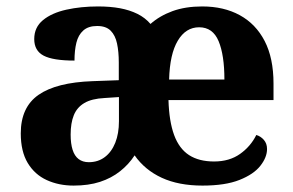

<svg xmlns="http://www.w3.org/2000/svg" viewBox="-20 -569 915 599"><path d="M209.6 10Q163.3 10 125.8 -7.2Q88.3 -24.4 66.5 -60.5Q44.8 -96.6 44.8 -152.9Q44.8 -234.6 100.4 -273.2Q156 -311.8 268.7 -315.8L350.6 -318.8V-374.2Q350.6 -407.8 345.1 -433.3Q339.7 -458.8 325.2 -473.3Q310.7 -487.9 283.1 -487.9Q255.5 -487.9 239.9 -473.9Q224.2 -459.9 218.3 -435.7Q212.4 -411.5 212.4 -380Q145.4 -380 116.1 -395.4Q86.8 -410.8 86.8 -447.1Q86.8 -483.8 114.2 -506.3Q141.6 -528.7 186.9 -538.8Q232.3 -548.9 285.9 -548.9Q323.9 -548.9 354.3 -543.3Q384.7 -537.6 408.6 -525.8Q432.6 -514 449.5 -494.3Q478 -519.6 518.2 -534.3Q558.4 -548.9 610.8 -548.9Q678.2 -548.9 728.1 -521.6Q778.1 -494.3 805.7 -441Q833.3 -387.7 833.3 -308.2V-256.9H505.6Q507.6 -190.3 523.2 -147.8Q538.8 -105.3 569.7 -85.2Q600.6 -65.2 647.8 -65.2Q695.9 -65.2 729.1 -88.9Q762.3 -112.6 779.6 -147.9Q793.5 -143.8 803.3 -132.5Q813.1 -121.1 813.1 -104.1Q813.1 -78.3 792.3 -51.8Q771.6 -25.3 727.3 -7.7Q683 10 611.7 10Q537.5 10 484.8 -14.3Q432 -38.6 400 -84.3Q381.6 -56 354.6 -34.7Q327.7 -13.3 291.9 -1.6Q256.2 10 209.6 10ZM257 -63Q285.8 -63 306.9 -78.9Q328 -94.7 339.6 -123.6Q351.1 -152.5 351.1 -191V-266.2L306.3 -263.2Q266.1 -261.2 243.2 -247.6Q220.2 -234.1 210.3 -209.6Q200.4 -185.2 200.4 -149.1Q200.4 -121 206.5 -101.6Q212.6 -82.3 225.3 -72.7Q238.1 -63 257 -63ZM680.1 -320.8Q680.1 -397.3 662 -440.6Q643.9 -483.9 601.3 -483.9Q559.6 -483.9 534.7 -442.1Q509.7 -400.4 507.6 -320.8Z"/></svg>

Font: Noto Serif Lao
Style: Regular
Weight: 400
Designer: Monotype Design Team
Foundry: Monotype Imaging Inc.
Version: Version 2.003